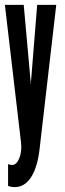

<svg xmlns="http://www.w3.org/2000/svg" viewBox="-22 -567 265 785"><path d="M38 198Q79 198 105.2 157.2Q131.5 116.5 140 41L208 -547H130L104.5 -230.5V-224H103.5V-230.5L75 -547H-2L64 16Q68 51.5 57 79.5Q46 107.5 27.5 107.5Q18.5 107.5 11 104V193Q23 198 38 198Z"/></svg>

Font: League Gothic Condensed
Style: Regular
Weight: 400
Width: 3
Designer: The League of Moveable Type
Version: Version 1.600; ttfautohint (v1.8.3)